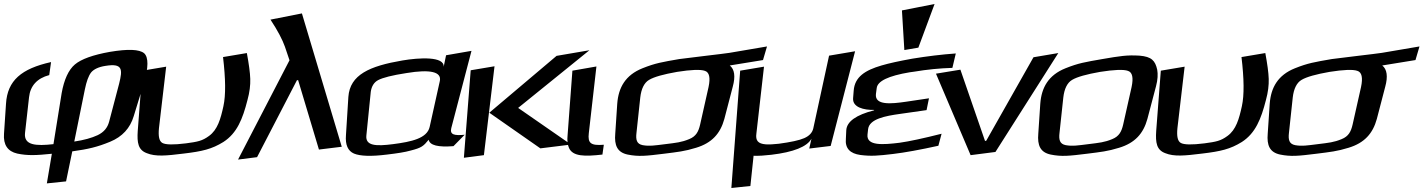

<svg xmlns="http://www.w3.org/2000/svg" viewBox="-67 -754 7110 959"><path d="M167 162 263 152 294 2C374 -9 420 -20 483 -46C544 -71 583 -114 601 -174L652 -340C675 -418 675 -468 653 -488C629 -508 572 -510 482 -495C398 -480 339 -459 307 -432C275 -405 253 -356 241 -289L200 -34C112 -24 51 -28 58 -90L78 -268C84 -325 118 -363 179 -379L188 -444C40 -411 -30 -352 -37 -236L-47 -86C-51 -31 -29 2 19 13C71 24 114 22 192 14ZM528 -336 478 -146C470 -116 452 -94 421 -79C391 -65 352 -54 304 -47L357 -308C365 -347 375 -375 388 -392C401 -408 426 -420 460 -425C546 -439 546 -408 528 -336Z M851 13C943 2 991 -9 1049 -45C1117 -89 1145 -160 1169 -254C1180 -294 1184 -329 1183 -360C1182 -392 1176 -435 1166 -489L1047 -469C1060 -360 1061 -279 1049 -224C1035 -160 1020 -106 977 -75C943 -50 921 -46 862 -38C799 -30 760 -31 744 -40C728 -49 723 -73 727 -114L763 -421L644 -401L621 -100C617 -41 623 -5 666 11C710 29 763 24 851 13Z M1441 -687 1284 -656C1321 -600 1344 -555 1356 -521L1379 -453L1122 43L1217 31L1416 -353L1422 -354L1526 -7L1640 -21Z M2187 -114 2288 -500 2161 -478 2149 -420C2154 -474 2025 -466 1943 -452C1779 -424 1681 -381 1673 -270L1661 -79C1657 -30 1671 0 1701 13C1732 26 1787 28 1866 18C1917 12 1956 6 1984 -2C2039 -16 2048 -24 2074 -56C2080 -28 2121 -18 2198 -24L2254 -81C2202 -76 2179 -81 2187 -114ZM1896 -34C1811 -23 1757 -25 1763 -78L1785 -296C1789 -323 1801 -343 1822 -354C1845 -366 1891 -378 1963 -389C2083 -409 2139 -395 2130 -350L2079 -120C2066 -63 1989 -46 1896 -34Z M2785 -32 2521 -215 2877 -503 2713 -475 2377 -191 2632 -13ZM2350 21 2403 -423 2284 -403 2250 34Z M2874 -89 2912 -422 2792 -401 2768 -79C2765 -52 2768 -31 2775 -15C2794 28 2854 28 2942 18L2949 -31C2884 -26 2868 -38 2874 -89Z M3326 -459C3240 -444 3207 -439 3142 -413C3057 -379 3022 -317 3016 -236L3006 -86C3001 -28 3016 7 3068 18C3122 29 3160 25 3248 14C3319 5 3352 2 3410 -16C3489 -40 3531 -87 3551 -160L3593 -321C3607 -372 3602 -408 3578 -427L3744 -454L3764 -522L3576 -490C3553 -486 3351 -463 3326 -459ZM3430 -132C3422 -97 3410 -73 3375 -59C3336 -43 3312 -41 3256 -34C3200 -27 3177 -23 3143 -29C3113 -35 3108 -56 3112 -90L3131 -267C3136 -311 3151 -341 3175 -355C3200 -370 3247 -383 3315 -395C3385 -406 3432 -408 3454 -400C3476 -393 3482 -366 3472 -319Z M4082 -25 4204 -498 4074 -476 3995 -112C3990 -91 3975 -75 3950 -64C3925 -53 3882 -44 3823 -36C3797 -33 3775 -32 3758 -33C3719 -36 3706 -52 3711 -87L3749 -421L3630 -401L3586 185L3681 175L3697 24C3723 25 3752 23 3786 19C3896 6 3964 -21 3986 -61L3975 -12Z M4266 -82 4269 -109C4275 -160 4356 -175 4428 -185L4561 -204L4573 -263L4459 -246C4384 -235 4302 -227 4308 -284L4312 -314C4316 -349 4370 -375 4477 -393L4499 -396C4564 -407 4627 -413 4690 -415L4707 -487C4636 -482 4564 -473 4490 -461C4424 -449 4373 -438 4336 -427C4254 -403 4202 -370 4197 -301L4194 -263C4191 -218 4247 -204 4299 -205V-203C4209 -180 4163 -147 4160 -104L4158 -62C4153 -12 4180 13 4230 20C4283 27 4319 24 4394 15C4453 8 4529 -6 4620 -26L4636 -86C4545 -63 4476 -48 4426 -41C4344 -31 4260 -24 4266 -82ZM4520 -516 4601 -734 4438 -702 4450 -504Z M5219 -489 5095 -468 4859 -51 4853 -50 4730 -406 4608 -386 4781 21 4905 5Z M5707 -323C5716 -356 5717 -384 5713 -406C5703 -451 5685 -471 5625 -476C5562 -480 5527 -474 5439 -459C5353 -444 5320 -439 5255 -413C5170 -379 5135 -317 5129 -236L5119 -86C5114 -28 5129 7 5181 18C5235 29 5273 25 5361 14C5432 5 5465 2 5523 -16C5602 -40 5644 -87 5664 -160ZM5543 -132C5535 -97 5523 -73 5488 -59C5449 -43 5425 -41 5369 -34C5313 -27 5290 -23 5256 -29C5226 -35 5221 -56 5225 -90L5244 -267C5249 -311 5264 -341 5288 -355C5313 -370 5360 -383 5428 -395C5498 -406 5545 -408 5567 -400C5589 -393 5595 -366 5585 -319Z M5938 13C6030 2 6078 -9 6136 -45C6204 -89 6232 -160 6256 -254C6267 -294 6271 -329 6270 -360C6269 -392 6263 -435 6253 -489L6134 -469C6147 -360 6148 -279 6136 -224C6122 -160 6107 -106 6064 -75C6030 -50 6008 -46 5949 -38C5886 -30 5847 -31 5831 -40C5815 -49 5810 -73 5814 -114L5850 -421L5731 -401L5708 -100C5704 -41 5710 -5 5753 11C5797 29 5850 24 5938 13Z M6585 -459C6499 -444 6466 -439 6401 -413C6316 -379 6281 -317 6275 -236L6265 -86C6260 -28 6275 7 6327 18C6381 29 6419 25 6507 14C6578 5 6611 2 6669 -16C6748 -40 6790 -87 6810 -160L6852 -321C6866 -372 6861 -408 6837 -427L7003 -454L7023 -522L6835 -490C6812 -486 6610 -463 6585 -459ZM6689 -132C6681 -97 6669 -73 6634 -59C6595 -43 6571 -41 6515 -34C6459 -27 6436 -23 6402 -29C6372 -35 6367 -56 6371 -90L6390 -267C6395 -311 6410 -341 6434 -355C6459 -370 6506 -383 6574 -395C6644 -406 6691 -408 6713 -400C6735 -393 6741 -366 6731 -319Z"/></svg>

Font: Gamestation Warped
Style: Italic
Weight: 400
Designer: Jonas Hecksher
Foundry: Jonas Hecksher, Playtypeª, e-types AS
Version: Version 1.003